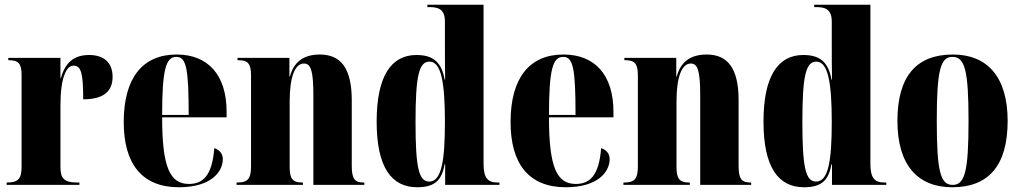

<svg xmlns="http://www.w3.org/2000/svg" viewBox="-20 -780 4305 810"><path d="M8 0H315V-10H306C252 -10 235 -26 235 -75V-334C235 -456 261 -503 290 -503C323 -503 331 -469 331 -361C415 -361 455 -393 455 -456C455 -515 419 -548 356 -548C292 -548 255 -516 237 -451H235V-536H15V-526H17C58 -526 71 -511 71 -465V-75C71 -26 56 -10 10 -10H8Z M735 10C869 10 920 -54 920 -109C920 -133 904 -149 884 -155C875 -36 834 -4 777 -4C697 -4 664 -74 664 -285H936V-308C936 -466 856 -550 725 -550C583 -550 502 -453 502 -265C502 -91 577 10 735 10ZM776 -295H664C664 -491 681 -540 724 -540C766 -540 776 -491 776 -295Z M978 0H1258V-10H1255C1215 -10 1202 -26 1202 -75V-352C1202 -457 1225 -512 1262 -512C1292 -512 1302 -480 1302 -377V0H1517V-10H1513C1476 -10 1464 -27 1464 -80V-357C1464 -492 1418 -550 1329 -550C1256 -550 1218 -514 1203 -457H1201V-536H982V-526H986C1026 -526 1039 -511 1039 -462V-78C1039 -26 1025 -10 982 -10H978Z M1740 10C1819 10 1844 -24 1856 -87H1858V0H2087V-10H2080C2039 -10 2020 -27 2020 -89V-760H1783V-750H1791C1827 -750 1857 -743 1857 -689V-588C1857 -549 1857 -505 1858 -444H1856C1843 -517 1808 -548 1737 -548C1631 -548 1569 -460 1569 -267C1569 -75 1631 10 1740 10ZM1791 -14C1747 -14 1733 -72 1733 -264C1733 -459 1747 -520 1792 -520C1842 -520 1857 -429 1857 -265C1857 -99 1842 -14 1791 -14Z M2367 10C2501 10 2552 -54 2552 -109C2552 -133 2536 -149 2516 -155C2507 -36 2466 -4 2409 -4C2329 -4 2296 -74 2296 -285H2568V-308C2568 -466 2488 -550 2357 -550C2215 -550 2134 -453 2134 -265C2134 -91 2209 10 2367 10ZM2408 -295H2296C2296 -491 2313 -540 2356 -540C2398 -540 2408 -491 2408 -295Z M2610 0H2890V-10H2887C2847 -10 2834 -26 2834 -75V-352C2834 -457 2857 -512 2894 -512C2924 -512 2934 -480 2934 -377V0H3149V-10H3145C3108 -10 3096 -27 3096 -80V-357C3096 -492 3050 -550 2961 -550C2888 -550 2850 -514 2835 -457H2833V-536H2614V-526H2618C2658 -526 2671 -511 2671 -462V-78C2671 -26 2657 -10 2614 -10H2610Z M3372 10C3451 10 3476 -24 3488 -87H3490V0H3719V-10H3712C3671 -10 3652 -27 3652 -89V-760H3415V-750H3423C3459 -750 3489 -743 3489 -689V-588C3489 -549 3489 -505 3490 -444H3488C3475 -517 3440 -548 3369 -548C3263 -548 3201 -460 3201 -267C3201 -75 3263 10 3372 10ZM3423 -14C3379 -14 3365 -72 3365 -264C3365 -459 3379 -520 3424 -520C3474 -520 3489 -429 3489 -265C3489 -99 3474 -14 3423 -14Z M3997 10C4151 10 4231 -82 4231 -270C4231 -458 4143 -550 4000 -550C3846 -550 3766 -458 3766 -270C3766 -82 3853 10 3997 10ZM3999 0C3948 0 3932 -55 3932 -270C3932 -485 3948 -540 3998 -540C4050 -540 4066 -485 4066 -270C4066 -55 4050 0 3999 0Z"/></svg>

Font: Noto Serif Display ExtraCondensed Black
Style: Regular
Weight: 900
Width: 2
Designer: Monotype Design Team
Foundry: Monotype Imaging Inc.
Version: Version 2.009